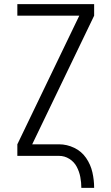

<svg xmlns="http://www.w3.org/2000/svg" viewBox="-20 -755 540 930"><path d="M374 155Q374 129 369 102.5Q364 76 351.5 52.5Q339 29 316 14.5Q293 0 266 0H64V-56L364 -679H64V-735H436V-679L136 -56H266Q304 -56 339.5 -39Q375 -22 397 10Q419 42 427.5 79.5Q436 117 436 155Z"/></svg>

Font: Iosevka SS01 Light
Style: Regular
Weight: 300
Monospace: yes
Designer: Belleve Invis
Foundry: Belleve Invis
Version: 2.3.3; ttfautohint (v1.8.3)